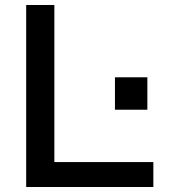

<svg xmlns="http://www.w3.org/2000/svg" viewBox="-20 -750 708 770"><path d="M85 0V-730H198V-100H595V0ZM441 -310V-440H571V-310Z"/></svg>

Font: M PLUS 1 Medium
Style: Regular
Weight: 500
Designer: Coji Morishita
Foundry: UNDERFOREST DESIGN
Version: Version 1.001